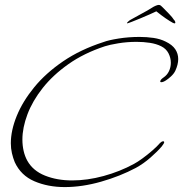

<svg xmlns="http://www.w3.org/2000/svg" viewBox="-20 -719 744 780"><path d="M243 41Q175 41 120 17.5Q65 -6 40 -60Q33 -77 28.5 -96.5Q24 -116 24 -137Q24 -189 48 -248Q72 -307 119 -364.5Q166 -422 236.5 -470Q307 -518 400 -548Q421 -556 462 -562.5Q503 -569 547 -569Q576 -569 603.5 -565Q631 -561 653 -550Q680 -537 692 -519Q704 -501 704 -479Q704 -457 692 -431Q686 -419 674.5 -408.5Q663 -398 655 -393Q643 -385 635 -385Q631 -385 631 -388Q631 -395 644 -404Q659 -414 666.5 -430Q674 -446 674 -464Q674 -484 664.5 -502.5Q655 -521 635 -531Q615 -541 589 -545Q563 -549 535 -549Q496 -549 460 -543Q424 -537 406 -531Q321 -503 258 -458.5Q195 -414 153.5 -361.5Q112 -309 91.5 -254.5Q71 -200 71 -152Q71 -128 76 -106Q81 -84 91 -66Q114 -25 163 -5.5Q212 14 273 14Q335 14 401 -4Q467 -22 524 -53Q539 -61 559.5 -76Q580 -91 599.5 -108Q619 -125 630 -138Q637 -145 643 -145Q647 -145 647 -141Q647 -137 637 -124Q620 -104 591.5 -79Q563 -54 532 -37Q468 -3 391 19Q314 41 243 41ZM496 -624Q496 -624 496 -626Q497 -628 502 -632.5Q507 -637 511 -639Q528 -649 554.5 -663Q581 -677 598 -688Q604 -692 612 -695.5Q620 -699 625 -699Q630 -699 633.5 -696Q637 -693 641 -689Q652 -678 666.5 -663Q681 -648 687 -638Q689 -637 691 -632.5Q693 -628 692 -626Q692 -624 688 -624Q685 -624 669 -634Q653 -644 637 -656Q621 -668 615 -673Q607 -669 589 -661Q571 -653 550.5 -644.5Q530 -636 514.5 -630Q499 -624 496 -624Z"/></svg>

Font: Waterfall
Style: Regular
Weight: 400
Designer: Robert E. Leuschke
Foundry: Robert E. Leuschke
Version: Version 1.010; ttfautohint (v1.8.3)